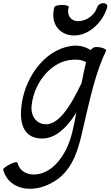

<svg xmlns="http://www.w3.org/2000/svg" viewBox="-55 -845 695 1207"><path d="M287 -800C259 -702 315 -622 412 -622C504 -622 592 -705 619 -800C623 -814 612 -825 594 -825C577 -825 560 -814 556 -800C541 -750 488 -712 436 -712C389 -712 362 -752 377 -800C379 -808 360 -814 335 -814C311 -814 289 -808 287 -800ZM527 -541C523 -540 519 -536 515 -530C480 -553 436 -564 386 -555C217 -527 96 -346 79 -172C69 -84 88 2 169 21C273 46 355 -27 425 -137C417 -95 409 -55 401 -21C381 64 343 153 267 213C179 278 74 259 55 178C53 171 31 175 7 188C-18 200 -37 216 -35 222C0 355 172 383 313 277C410 201 439 84 464 -24C495 -156 526 -305 572 -431C573 -433 574 -436 575 -438C576 -440 576 -442 577 -444C588 -473 599 -500 612 -526C615 -533 599 -543 576 -547C552 -552 531 -549 527 -541ZM213 -66C161 -79 137 -128 144 -183C157 -312 251 -445 378 -467C419 -473 459 -471 486 -454C477 -417 467 -372 458 -323C387 -176 308 -44 213 -66Z"/></svg>

Font: Nupuram Condensed Oblique
Style: Regular
Weight: 400
Width: 3
Designer: Santhosh Thottingal (santhosh.thottingal@gmail.com)
Foundry: SMC
Version: Version 1.000